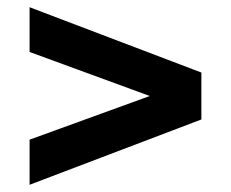

<svg xmlns="http://www.w3.org/2000/svg" viewBox="-20 -616 639 532"><path d="M538 -415V-285L62 -104V-229L395 -350L62 -472V-596Z"/></svg>

Font: Idrija
Style: Bold
Weight: 700
Designer: Julieta Ulanovsky
Foundry: Julieta Ulanovsky
Version: Version 7.200